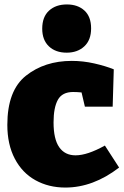

<svg xmlns="http://www.w3.org/2000/svg" viewBox="-20 -829 560 864"><path d="M516 -75Q399 15 274 15Q199 15 139.5 -18Q80 -51 46.5 -115Q13 -179 13 -267Q13 -422 97 -488.5Q181 -555 303 -555Q354 -555 404.5 -543.5Q455 -532 492 -517L487 -349H362L347 -413Q327 -415 309 -415Q260 -415 240.5 -380Q221 -345 221 -278Q221 -203 246.5 -166.5Q272 -130 320 -130Q373 -130 452 -174ZM170 -700Q170 -753 200.5 -781Q231 -809 281 -809Q330 -809 360 -781.5Q390 -754 390 -701Q390 -649 359.5 -620.5Q329 -592 280 -592Q230 -592 200 -620.5Q170 -649 170 -700Z"/></svg>

Font: Bitter Pro Black
Style: Regular
Weight: 900
Designer: Sol Matas, and Bitter project Authors
Foundry: Sol Matas
Version: Version 1.010